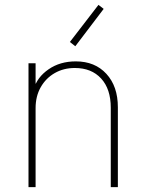

<svg xmlns="http://www.w3.org/2000/svg" viewBox="-20 -773 602 793"><path d="M97.7 0V-511.7H127V-427.7H141.6L120.1 -406.2Q133.3 -454.1 180.7 -486.8Q228 -519.5 293 -519.5Q372.1 -519.5 419.4 -468Q466.8 -416.5 466.8 -330.1V0H437.5V-328.1Q437.5 -405.3 397.7 -448.7Q357.9 -492.2 289.1 -492.2Q242.7 -492.2 206.1 -471.2Q169.4 -450.2 148.2 -412.8Q127 -375.5 127 -326.2V0ZM291 -582 268.6 -599.6 386.7 -752.9 408.2 -736.3Z"/></svg>

Font: Reddit Mono ExtraLight
Style: Regular
Weight: 250
Monospace: yes
Designer: Stephen Hutchings
Foundry: Reddit
Version: Version 1.014